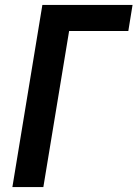

<svg xmlns="http://www.w3.org/2000/svg" viewBox="-20 -755 555 775"><path d="M30 0 151 -735H515L498 -630H259L155 0Z"/></svg>

Font: Iosevka Curly Extrabold
Style: Italic
Weight: 800
Italic angle: -9°
Monospace: yes
Designer: Belleve Invis
Foundry: Belleve Invis
Version: Version 22.1.2; ttfautohint (v1.8.4)